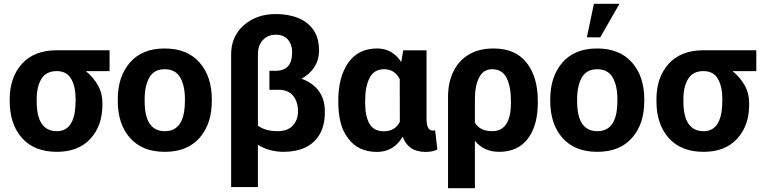

<svg xmlns="http://www.w3.org/2000/svg" viewBox="-20 -795 4041 1018"><path d="M281.5 10Q161.5 10 96.5 -63.5Q31.5 -137 31.5 -259V-269Q31.5 -385 96.5 -456.8Q161.5 -528.5 281 -528.5H561V-418H437L436.5 -416.5Q474.5 -386 498.8 -343.5Q523 -301 523 -249V-239Q523 -129 459.5 -59.5Q396 10 281.5 10ZM281.5 -99.5Q359 -99.5 376 -197.5Q381 -228 381 -269Q381 -336.5 357.2 -377.2Q333.5 -418 281 -418Q225 -418 199.8 -377Q174.5 -336 174.5 -269V-259Q174.5 -258.5 174.5 -257.5Q174.5 -99.5 281.5 -99.5Z M854 10Q734.5 10 669.5 -63.5Q604.5 -137 604.5 -259V-269Q604.5 -389.5 669.5 -464Q734 -538 853 -538Q972.5 -538 1037.8 -463.8Q1103 -389.5 1103 -269V-259Q1103 -137.5 1038 -63.8Q973 10 854 10ZM854 -99.5Q937.5 -99.5 955.5 -197.5Q960.5 -225.5 960.5 -262Q960.5 -265.5 960.5 -269Q960.5 -341 935.2 -384.5Q910 -428 853 -428Q797 -428 772 -384.2Q747 -340.5 747 -269V-259Q747 -258.5 747 -257.5Q747 -99.5 854 -99.5Z M1347.5 197H1205.5V-506.5Q1205.5 -602.5 1273 -661.5Q1340.5 -720.5 1442 -720.5Q1510.5 -720.5 1562.2 -699Q1614 -677.5 1642.8 -635Q1671.5 -592.5 1671.5 -528.5Q1671.5 -477.5 1646.8 -439.2Q1622 -401 1578.5 -377.5Q1637 -357 1669.8 -313.2Q1702.5 -269.5 1702.5 -202.5Q1702.5 -130.5 1675.2 -83.5Q1648 -36.5 1599 -13.2Q1550 10 1484.5 10Q1408 10 1347.5 -27ZM1452.5 -99.5Q1505 -99.5 1532.5 -129.2Q1560 -159 1560 -204Q1560 -255.5 1534.2 -287.2Q1508.5 -319 1455.5 -319H1408.5V-419.5H1440Q1484.5 -419.5 1506.8 -443.5Q1529 -467.5 1529 -519Q1529 -544 1519.5 -565Q1510 -586 1491 -598.5Q1472 -611 1442 -611Q1401 -611 1374.2 -583.2Q1347.5 -555.5 1347.5 -506.5V-129Q1386 -99.5 1452.5 -99.5Z M2237.5 10.5Q2189.5 10.5 2159.8 -9.8Q2130 -30 2115 -70Q2067.5 10 1979 10.5Q1879.5 10.5 1827 -60Q1797.5 -98 1785.5 -146.5Q1773.5 -195 1773.5 -260Q1773.5 -387.5 1826.8 -462.8Q1880 -538 1980 -538Q2060.5 -538 2107.5 -466L2118 -528H2241.5V-168.5Q2241.5 -133 2249.8 -117.8Q2258 -102.5 2276.5 -102.5Q2282.5 -102.5 2287 -104.5L2299 -2.5Q2273 10.5 2237.5 10.5ZM2015.5 -99Q2074.5 -99 2100 -149Q2099.5 -157.5 2099.5 -375.5Q2072.5 -428 2016.5 -428Q1963.5 -428 1939.8 -382.2Q1916 -336.5 1916 -260V-249.5Q1916 -178.5 1939 -138.8Q1962 -99 2015.5 -99Z M2498 203H2355.5V-281.5Q2355.5 -356 2383 -414Q2410.5 -472 2464.5 -505Q2518.5 -538 2597.5 -538Q2712 -538 2771.8 -462.8Q2831.5 -387.5 2831.5 -260V-249.5Q2831.5 -130 2778.8 -60Q2726 10 2626.5 10Q2546 10 2499 -47.5L2498 -47ZM2589.5 -99.5Q2689 -99.5 2689 -249.5V-260Q2689 -336.5 2665.8 -382.2Q2642.5 -428 2590 -428Q2542.5 -428 2520.2 -384Q2498 -340 2498 -270.5L2497.5 -270H2498V-145.5Q2523.5 -99.5 2589.5 -99.5Z M3162.5 -597H3091.5L3129 -775H3264.5ZM3147 10Q3027.5 10 2962.5 -63.5Q2897.5 -137 2897.5 -259V-269Q2897.5 -389.5 2962.5 -464Q3027 -538 3146 -538Q3265.5 -538 3330.8 -463.8Q3396 -389.5 3396 -269V-259Q3396 -137.5 3331 -63.8Q3266 10 3147 10ZM3147 -99.5Q3230.5 -99.5 3248.5 -197.5Q3253.5 -225.5 3253.5 -262Q3253.5 -265.5 3253.5 -269Q3253.5 -341 3228.2 -384.5Q3203 -428 3146 -428Q3090 -428 3065 -384.2Q3040 -340.5 3040 -269V-259Q3040 -258.5 3040 -257.5Q3040 -99.5 3147 -99.5Z M3710.5 10Q3590.5 10 3525.5 -63.5Q3460.5 -137 3460.5 -259V-269Q3460.5 -385 3525.5 -456.8Q3590.5 -528.5 3710 -528.5H3990V-418H3866L3865.5 -416.5Q3903.5 -386 3927.8 -343.5Q3952 -301 3952 -249V-239Q3952 -129 3888.5 -59.5Q3825 10 3710.5 10ZM3710.5 -99.5Q3788 -99.5 3805 -197.5Q3810 -228 3810 -269Q3810 -336.5 3786.2 -377.2Q3762.5 -418 3710 -418Q3654 -418 3628.8 -377Q3603.5 -336 3603.5 -269V-259Q3603.5 -258.5 3603.5 -257.5Q3603.5 -99.5 3710.5 -99.5Z"/></svg>

Font: Roberto Sans
Style: Bold
Weight: 700
Designer: Google (font) & Cristiano Sobral (main changes)
Version: Version 1.000;October 12, 2021;FontCreator 14.0.0.2814 64-bi